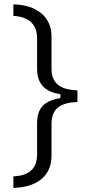

<svg xmlns="http://www.w3.org/2000/svg" viewBox="-20 -727 419 897"><path d="M256.3 -288.1Q221.2 -293.9 198.5 -308.8Q175.8 -323.7 164.6 -347.7Q153.3 -371.6 153.3 -404.8V-548.8Q153.3 -573.2 146 -592Q138.7 -610.8 124.5 -623.8Q110.4 -636.7 89.8 -644Q69.3 -651.4 42.5 -652.8V-706.5Q124.5 -704.6 171.9 -665.5Q184.1 -655.8 193.1 -643.8Q202.1 -631.8 208.5 -617.9Q214.8 -604 217.8 -588.1Q220.7 -572.3 220.7 -554.2V-404.8Q220.7 -379.9 228.5 -360.8Q236.3 -341.8 252.4 -329.6Q267.1 -317.9 289.6 -312Q312 -306.2 341.8 -304.7V-250.5Q285.2 -249 254.4 -227.5Q220.7 -203.6 220.7 -148.9V-1Q220.7 70.3 173.3 109.9Q150.4 128.9 117.7 139.2Q85 149.4 42.5 150.9V97.2Q93.8 94.7 122.1 72.3Q153.3 47.4 153.3 -5.9V-150.9Q153.3 -203.6 178.2 -231Q203.6 -258.3 256.3 -267.6L262.2 -268.6V-274.9V-280.8V-287.1Z"/></svg>

Font: Sahel Light FD
Style: Light-FD
Weight: 300
Foundry: Saber Rastikerdar (saber.rastikerdar@gmail.com)
Version: Version 3.3.0